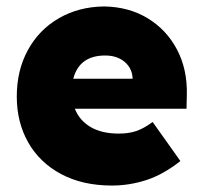

<svg xmlns="http://www.w3.org/2000/svg" viewBox="-20 -565 626 595"><path d="M327 10Q236 10 169.5 -25.5Q103 -61 67.5 -123.5Q32 -186 32 -266Q32 -347 66.5 -410Q101 -473 162.5 -508.5Q224 -544 302 -545Q379 -544 437.5 -508.5Q496 -473 528.5 -411.5Q561 -350 559 -270L558 -228H212Q226 -192 260.5 -171.5Q295 -151 348 -151Q379 -151 402.5 -159Q426 -167 453 -187L539 -66Q486 -24 433.5 -7Q381 10 327 10ZM306 -393Q226 -393 207 -321H391Q390 -353 366.5 -373Q343 -393 306 -393Z"/></svg>

Font: Lexend ExtraBold
Style: Regular
Weight: 800
Designer: Bonnie Shaver-Troup, Thomas Jockin
Foundry: Lexend
Version: Version 1.007; ttfautohint (v1.8.3)